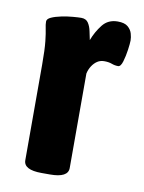

<svg xmlns="http://www.w3.org/2000/svg" viewBox="-67 -579 471 630"><g transform="rotate(10 168.5 -264.5)"><path d="M115 2Q55 2 55 -30V-349Q55 -399 52 -426Q49 -453 46 -466.5Q43 -480 43 -490Q43 -499 56.5 -505Q70 -511 89.5 -515Q109 -519 127.5 -520.5Q146 -522 155 -522Q171 -522 178.5 -510.5Q186 -499 189 -483.5Q192 -468 195 -455Q206 -484 224.5 -507.5Q243 -531 275 -531Q298 -531 309 -521.5Q320 -512 323.5 -499.5Q327 -487 327 -477Q327 -467 324 -445.5Q321 -424 315.5 -405.5Q310 -387 301 -387Q290 -387 279.5 -391Q269 -395 254 -395Q241 -395 231 -388.5Q221 -382 213.5 -370.5Q206 -359 203 -345V-30Q203 2 143 2Z"/></g></svg>

Font: Asap Condensed VF Beta
Style: Regular
Weight: 400
Designer: Pablo Cosgaya
Foundry: Omnibus-Type
Version: Version 1.008